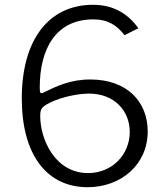

<svg xmlns="http://www.w3.org/2000/svg" viewBox="-20 -772 697 802"><path d="M369 -752C182 -752 71 -604 71 -361C71 -125 176 10 346 10C485 10 597 -84 597 -223C597 -347 511 -440 357 -440C274 -440 216 -412 163 -386C148 -378 146 -384 146 -406C146 -568 213 -691 370 -691C431 -691 469 -666 500 -625L558 -654C521 -706 463 -752 369 -752ZM352 -381C458 -381 522 -309 522 -221C522 -125 447 -49 348 -49C210 -49 148 -190 148 -287C148 -313 153 -321 170 -333C214 -361 296 -381 352 -381Z"/></svg>

Font: 18Franklin Light
Style: Regular
Weight: 300
Designer: Pablo Impallari, Rodrigo Fuenzalida (Modified by Dan O. Williams)
Version: Version 0.025;PS 000.025;hotconv 1.0.88;makeotf.lib2.5.64775